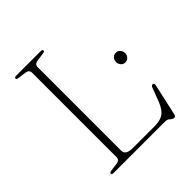

<svg xmlns="http://www.w3.org/2000/svg" viewBox="-198 -828 976 976"><g transform="rotate(-45 290.0 -340.0)"><path d="M250.5 -683 208 -677.5Q197 -676 190.5 -670Q184 -664 184 -654.5V-53.5Q184 -37 196.5 -28.8Q209 -20.5 237.5 -20.5H388Q419 -20.5 439.2 -28Q459.5 -35.5 473 -53.5Q486.5 -71.5 498.5 -103L523 -168Q525.5 -173.5 528 -176Q530.5 -178.5 535.5 -178.5Q541 -178.5 543 -174.8Q545 -171 543.5 -164.5L505.5 7.5Q504 14 500.8 17Q497.5 20 493 20Q485 20 479 15Q473 10 466.2 5Q459.5 0 447.5 0H75.5Q69 0 66.2 -2.2Q63.5 -4.5 63.5 -8Q63.5 -15 77.5 -17L120 -22.5Q131.5 -24 137.8 -30Q144 -36 144 -45.5V-654.5Q144 -664 137.8 -670Q131.5 -676 120 -677.5L77.5 -683Q63.5 -685 63.5 -692Q63.5 -696 66.2 -698Q69 -700 75.5 -700H252.5Q259.5 -700 262.2 -698Q265 -696 265 -692Q265 -685 250.5 -683ZM516.5 -355Q502 -355 493 -365.5Q484 -376 484 -389.5Q484 -404 493 -414.2Q502 -424.5 516.5 -424.5Q531 -424.5 540 -414.2Q549 -404 549 -389.5Q549 -376 540 -365.5Q531 -355 516.5 -355Z"/></g></svg>

Font: Fraunces Thin
Style: Regular
Weight: 250
Version: Version 1.000;[b76b70a41]